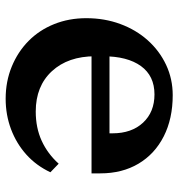

<svg xmlns="http://www.w3.org/2000/svg" viewBox="4 -626 631 679"><g transform="rotate(-90 319.5 -286.5)"><path d="M309.6 -582Q371.1 -582 423.3 -560.5Q475.6 -539.1 514.2 -501Q552.7 -462.9 573.7 -410.6Q594.7 -358.4 594.7 -296.9Q594.7 -232.4 574.2 -176.8Q553.7 -121.1 516.6 -79.6Q479.5 -38.1 429.7 -14.6Q379.9 8.8 322.3 8.8Q239.3 8.8 176.8 -22.9Q114.3 -54.7 80.1 -112.3Q45.9 -169.9 45.9 -247.1V-278.3H522.5V-214.8H168L187.5 -243.2V-204.1Q187.5 -136.7 225.1 -96.2Q262.7 -55.7 325.2 -55.7Q390.6 -55.7 425.3 -103.5Q460 -151.4 460 -237.3V-265.6Q460 -361.3 407.2 -418.5Q354.5 -475.6 264.6 -475.6Q207 -475.6 161.1 -454.6Q115.2 -433.6 80.1 -394.5L49.8 -423.8Q73.2 -473.6 112.3 -508.8Q151.4 -543.9 202.1 -563Q252.9 -582 309.6 -582Z"/></g></svg>

Font: Crimson Pro SemiBold
Style: Regular
Weight: 600
Designer: Jacques Le Bailly
Foundry: Baron von Fonthausen
Version: Version 1.003